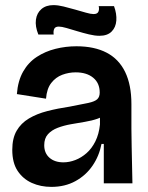

<svg xmlns="http://www.w3.org/2000/svg" viewBox="-20 -717 579 751"><path d="M181 14Q139 14 104.5 -1.5Q70 -17 49 -48.5Q28 -80 28 -131Q28 -176 45 -205.5Q62 -235 93 -253.5Q124 -272 165 -282.5Q206 -293 253 -300Q301 -309 326 -314.5Q351 -320 360.5 -329Q370 -338 370 -355Q370 -392 344.5 -413Q319 -434 276 -434Q249 -434 223.5 -424.5Q198 -415 180.5 -392.5Q163 -370 160 -331L46 -349Q50 -401 70.5 -437Q91 -473 124 -494.5Q157 -516 197 -526Q237 -536 279 -536Q349 -536 397 -511Q445 -486 469.5 -435.5Q494 -385 494 -310V-214Q494 -179 495 -143Q496 -107 496.5 -71Q497 -35 498 0H386Q386 -37 386 -74.5Q386 -112 386 -154H377Q368 -107 342 -69Q316 -31 275 -8.5Q234 14 181 14ZM228 -82Q251 -82 274.5 -91Q298 -100 318.5 -118Q339 -136 353 -164Q367 -192 371 -230V-273L397 -275Q385 -261 362.5 -253Q340 -245 312.5 -240.5Q285 -236 257 -231Q229 -226 205.5 -217Q182 -208 167.5 -192Q153 -176 153 -149Q153 -118 173.5 -100Q194 -82 228 -82ZM369 -577Q351 -577 328 -582.5Q305 -588 282 -595Q259 -602 240 -607.5Q221 -613 210 -613Q196 -613 192 -604Q188 -595 190 -582H130Q117 -614 120.5 -640Q124 -666 142 -681.5Q160 -697 189 -697Q207 -697 229 -691.5Q251 -686 274 -679.5Q297 -673 316 -667.5Q335 -662 346 -662Q361 -662 365 -671.5Q369 -681 366 -693H426Q437 -663 435 -636.5Q433 -610 416.5 -593.5Q400 -577 369 -577Z"/></svg>

Font: Bricolage Grotesque 72pt SemiBold
Style: Regular
Weight: 600
Version: Version 1.001;gftools[0.9.33.dev8+g029e19f]